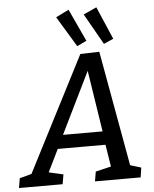

<svg xmlns="http://www.w3.org/2000/svg" viewBox="-97 -996 838 1047"><g transform="rotate(-5 321.5 -472.5)"><path d="M-36 0 -27 -53 59 -76 30 -54 361 -699 465 -702 582 -52 560 -77 638 -53 630 0H380L389 -53L482 -75L476 -59L452 -209L461 -194H183L200 -208L127 -59L124 -73L212 -53L203 0ZM220 -251 214 -268H456L448 -249L387 -642L411 -641ZM348 -743 247 -910 318 -945 400 -768ZM494 -743 398 -912 470 -945 547 -766Z"/></g></svg>

Font: Bitter Thin Medium
Style: Italic
Weight: 500
Italic angle: -9°
Version: Version 3.021